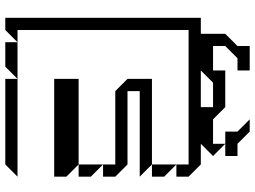

<svg xmlns="http://www.w3.org/2000/svg" viewBox="-136 -804 940 707"><g transform="rotate(90 333.5 -450.0)"><path d="M585 -720 630 -675V-630H585V-675H90V-45H135L90 0H45V-720ZM630 -540H585V-630L630 -585ZM585 -540 630 -495H315V-450H585L630 -405V-360H585V-405H315L270 -450V-540ZM630 -270H585V-360L630 -315ZM585 -270 630 -225V-180H270V-270ZM225 0H135V-45H270ZM270 0V-45H630L585 0ZM104 -720V-810L149 -855V-900H239V-855H194L149 -810V-765H239V-810H374L419 -765H509V-810L554 -765L509 -720H374V-765H284L239 -720ZM464 -810V-855L419 -900H464L509 -855H554V-810Z"/></g></svg>

Font: Rubik Iso
Style: Regular
Weight: 400
Designer: Hubert and Fischer, NaN
Foundry: Hubert and Fischer, NaN
Version: Version 2.200